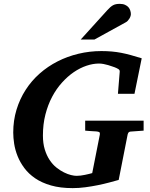

<svg xmlns="http://www.w3.org/2000/svg" viewBox="-20 -949 770 985"><path d="M648.9 -273.9Q642.1 -272.9 639.4 -269.3Q636.7 -265.6 634.8 -258.8L588.9 -25.9Q567.9 -20 540.5 -12.7Q513.2 -5.4 481.9 1Q450.7 7.3 417.7 11.7Q384.8 16.1 353 16.1Q289.1 16.1 241.7 2.4Q194.3 -11.2 160.6 -34.2Q127 -57.1 105 -86.7Q83 -116.2 70.3 -147.9Q57.6 -179.7 52.7 -211.2Q47.9 -242.7 47.9 -269Q47.9 -331.1 64.7 -386.2Q81.5 -441.4 111.6 -488Q141.6 -534.7 183.3 -571.5Q225.1 -608.4 275.4 -634Q325.7 -659.7 382.8 -673.3Q439.9 -687 500 -687Q528.3 -687 553 -684.8Q577.6 -682.6 601.8 -678Q626 -673.3 651.4 -666.3Q676.8 -659.2 707 -649.9L669.9 -467.8H585L594.2 -581.1Q595.2 -589.8 586.7 -595Q578.1 -600.1 567.9 -604Q563 -605.5 554.4 -608.6Q545.9 -611.8 534.9 -615Q523.9 -618.2 511.7 -620.6Q499.5 -623 487.8 -623Q457 -623 423.8 -611.8Q390.6 -600.6 358.6 -578.9Q326.7 -557.1 297.9 -525.1Q269 -493.2 247.3 -452.1Q225.6 -411.1 212.9 -361.3Q200.2 -311.5 200.2 -253.9Q200.2 -213.4 209.7 -182.4Q219.2 -151.4 234.6 -128.2Q250 -105 269.3 -89.6Q288.6 -74.2 307.9 -64.7Q327.1 -55.2 344.2 -51Q361.3 -46.9 373 -46.9Q382.8 -46.9 394 -48.3Q405.3 -49.8 416 -52Q426.8 -54.2 436.5 -56.6Q446.3 -59.1 453.1 -61L492.2 -258.8Q493.7 -268.1 489.3 -271Q484.9 -273.9 473.1 -274.9Q464.4 -274.9 455.1 -275.9Q446.8 -276.4 436.8 -277.1Q426.8 -277.8 417 -278.8V-330.1H716.8V-278.8ZM651.4 -876.5Q651.4 -871.6 649.4 -865.5Q647.5 -859.4 643.8 -853.5Q640.1 -847.7 635.5 -842.5Q630.9 -837.4 625 -834.5L464.4 -746.1H394L531.2 -897.5Q539.6 -906.7 546.6 -912.8Q553.7 -918.9 561 -922.6Q568.4 -926.3 576.2 -927.7Q584 -929.2 594.2 -929.2Q610.4 -929.2 621.3 -924.3Q632.3 -919.4 638.9 -911.9Q645.5 -904.3 648.4 -894.8Q651.4 -885.3 651.4 -876.5Z"/></svg>

Font: Charis SIL APac
Style: Bold Italic
Weight: 700
Italic angle: -11°
Foundry: SIL International
Version: Version 5.000